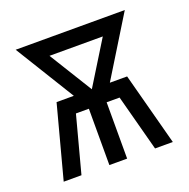

<svg xmlns="http://www.w3.org/2000/svg" viewBox="-99 -615 699 711"><g transform="rotate(-20 250.0 -260.0)"><path d="M35 0 111 -286H179L35 -520H465L321 -286H389L465 0H395L336 -222H285V0H215V-222H164L105 0ZM250 -286 355 -456H145Z"/></g></svg>

Font: Iosevka srxl
Style: Regular
Weight: 400
Monospace: yes
Designer: Belleve Invis
Foundry: Belleve Invis
Version: Version 33.0.1; ttfautohint (v1.8.3)